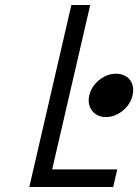

<svg xmlns="http://www.w3.org/2000/svg" viewBox="-20 -751 555 771"><path d="M266.6 -731H342.3L189.5 -70.8H450.7L434.6 0H97.7ZM338.4 -367.7Q343.8 -391.6 360.1 -411.6Q376.5 -431.6 398.9 -443.4Q421.4 -455.1 445.3 -455.1Q469.7 -455.1 487.1 -443.8Q504.4 -432.6 511.2 -412.6Q518.1 -392.6 512.2 -367.7Q506.8 -343.8 490.5 -324Q474.1 -304.2 451.7 -292.5Q429.2 -280.8 405.3 -280.8Q381.8 -280.8 364.5 -292.5Q347.2 -304.2 340.1 -324Q333 -343.8 338.4 -367.7Z"/></svg>

Font: Glacial Indifference
Style: Italic
Weight: 400
Designer: Alfredo Marco Pradil
Foundry: Alfredo Marco Pradil
Version: Version 1.312